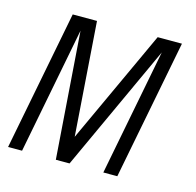

<svg xmlns="http://www.w3.org/2000/svg" viewBox="-84 -617 717 703"><g transform="rotate(15 275.0 -265.0)"><path d="M5 0 108 -530H200L231 -99L430 -530H522L419 0H366L459 -480L238 0H186L151 -480L58 0Z"/></g></svg>

Font: Lode Dark Term
Style: Italic
Weight: 400
Italic angle: -11°
Monospace: yes
Designer: Belleve Invis
Foundry: Belleve Invis
Version: Version 29.2.0